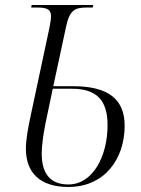

<svg xmlns="http://www.w3.org/2000/svg" viewBox="-20 -734 560 764"><path d="M252 10C396 10 476 -101 476 -234C476 -339 411 -391 271 -391H192L243 -628C257 -694 278 -704 325 -704H349L351 -714H106L104 -704H128C162 -704 183 -699 183 -670C183 -660 181 -644 177 -625L100 -264C91 -221 83 -177 83 -142C83 -48 138 10 252 10ZM252 0C180 0 146 -43 146 -123C146 -154 152 -199 162 -248L190 -381H265C364 -381 408 -336 408 -236C408 -113 350 0 252 0Z"/></svg>

Font: Noto Serif Display SemiCondensed Light
Style: Italic
Weight: 300
Width: 4
Italic angle: -12°
Designer: Monotype Design Team
Foundry: Monotype Imaging Inc.
Version: Version 2.009